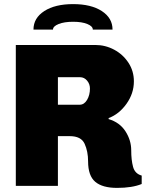

<svg xmlns="http://www.w3.org/2000/svg" viewBox="-20 -905 722 935"><path d="M632 -509Q632 -450 596 -399.5Q560 -349 509 -330V-325Q563 -309 591 -265.5Q619 -222 619 -173Q619 -126 628 -92.5Q637 -59 670 -50V-9Q624 10 550 10Q479 10 444 -19.5Q409 -49 409 -119Q409 -168 392 -205Q375 -242 320 -242H262V0H57V-686H444Q493 -686 536 -663Q579 -640 605.5 -599.5Q632 -559 632 -509ZM262 -529V-395H368Q390 -395 404 -418.5Q418 -442 418 -474Q418 -496 404 -512.5Q390 -529 370 -529ZM528 -761H432Q432 -777 405.5 -788Q379 -799 336 -799Q293 -799 265.5 -788Q238 -777 238 -761H143Q143 -817 195.5 -851Q248 -885 336 -885Q424 -885 476 -851Q528 -817 528 -761Z"/></svg>

Font: Chivo Black
Style: Regular
Weight: 900
Designer: Hector Gatti
Foundry: Omnibus-Type
Version: Version 1.007